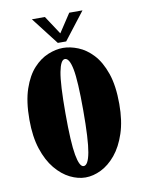

<svg xmlns="http://www.w3.org/2000/svg" viewBox="-79 -726 590 792"><g transform="rotate(-10 216.0 -329.5)"><path d="M215.5 11Q184 11 151 -5.2Q118 -21.5 90 -55.2Q62 -89 45 -140.8Q28 -192.5 28 -263.5Q28 -340.5 45.8 -392.2Q63.5 -444 91.8 -474.5Q120 -505 152.8 -518.2Q185.5 -531.5 215.5 -531.5Q245.5 -531.5 278.5 -518.2Q311.5 -505 340 -474.5Q368.5 -444 386.5 -392.2Q404.5 -340.5 404.5 -263.5Q404.5 -192.5 387.2 -140.8Q370 -89 342 -55.2Q314 -21.5 280.8 -5.2Q247.5 11 215.5 11ZM215.5 -36.5Q234.5 -36.5 244 -88.8Q253.5 -141 253.5 -263.5Q253.5 -386.5 244 -435.8Q234.5 -485 215.5 -485Q198 -485 188.5 -435.8Q179 -386.5 179 -263.5Q179 -141 188.5 -88.8Q198 -36.5 215.5 -36.5ZM198.5 -555.5 110 -670H164.5L215.5 -592.5L266.5 -670H322L233.5 -555.5Z"/></g></svg>

Font: Imbue Thin 10pt Black
Style: Regular
Weight: 900
Version: Version 1.102